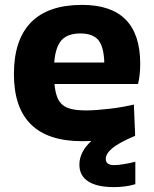

<svg xmlns="http://www.w3.org/2000/svg" viewBox="-20 -569 631 786"><path d="M316 9Q37 9 37 -266Q37 -406 107 -477.5Q177 -549 316 -549Q554 -549 554 -308Q554 -261 545 -225H203Q206 -193 214 -172Q222 -151 237 -139Q252 -127 275.5 -122Q299 -117 332 -117Q354 -117 379.5 -119Q405 -121 431 -124Q457 -127 482 -131.5Q507 -136 528 -141L533 -23V-13Q467 15 440 37.5Q413 60 413 82Q413 107 448 107Q462 107 487 103Q512 99 534 93V185Q495 197 446 197Q377 197 341 173.5Q305 150 305 105Q305 53 354 8Q344 8 334.5 8.5Q325 9 316 9ZM309 -432Q257 -432 232 -404.5Q207 -377 202 -313H407Q405 -378 382.5 -405Q360 -432 309 -432Z"/></svg>

Font: Encode Sans Normal
Style: Bold
Weight: 700
Designer: Pablo Impallari, Andres Torresi
Foundry: Pablo Impallari, Andres Torresi
Version: Version 1.000; ttfautohint (v1.00) -l 8 -r 50 -G 200 -x 14 -